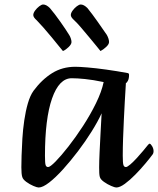

<svg xmlns="http://www.w3.org/2000/svg" viewBox="-20 -821 703 854"><path d="M152 13Q145 13 128.5 6Q112 -1 97 -12Q82 -23 79 -34Q75 -46 75 -77Q75 -96 76 -130Q77 -164 79.5 -204.5Q82 -245 88 -286Q94 -327 104 -361.5Q114 -396 129 -417Q166 -467 211.5 -495.5Q257 -524 315 -524Q333 -524 369.5 -521Q406 -518 452.5 -511.5Q499 -505 548 -496Q554 -495 554 -488Q554 -472 549 -462Q544 -452 540 -452Q540 -449 538.5 -426.5Q537 -404 535 -368Q533 -332 531 -290Q529 -248 527.5 -206Q526 -164 526 -129Q526 -96 529 -87Q532 -78 540 -78Q546 -78 559.5 -89.5Q573 -101 588.5 -118Q604 -135 617 -150.5Q630 -166 637 -175Q643 -182 645 -182Q650 -182 656.5 -171Q663 -160 663 -149Q663 -139 658 -133Q647 -118 626.5 -93.5Q606 -69 582 -44.5Q558 -20 535.5 -3.5Q513 13 497 13Q491 13 474.5 6Q458 -1 442.5 -12Q427 -23 424 -34Q422 -41 421.5 -51.5Q421 -62 421 -77Q421 -102 423 -145Q425 -188 427.5 -234Q430 -280 432 -317Q415 -280 387.5 -236Q360 -192 327 -148.5Q294 -105 260.5 -68Q227 -31 198.5 -9Q170 13 152 13ZM194 -78Q203 -78 227.5 -103Q252 -128 284.5 -169.5Q317 -211 349.5 -261Q382 -311 407 -362Q432 -413 441 -456Q393 -466 358 -469.5Q323 -473 299 -473Q243 -473 211.5 -383Q180 -293 180 -128Q180 -95 183 -86.5Q186 -78 194 -78ZM427 -594Q424 -598 410 -615Q396 -632 377 -655Q358 -678 340 -699Q322 -720 311 -730Q295 -744 295 -754Q295 -763 303 -774Q311 -785 321.5 -793Q332 -801 339 -801Q353 -801 369 -785Q390 -759 415 -723.5Q440 -688 455 -666Q459 -659 462 -650.5Q465 -642 465 -634Q465 -624 452 -612Q439 -600 427 -594ZM260 -594Q257 -597 243 -614.5Q229 -632 210 -655Q191 -678 173 -698.5Q155 -719 144 -730Q128 -744 128 -754Q128 -763 136 -774Q144 -785 154.5 -793Q165 -801 172 -801Q186 -801 202 -785Q224 -759 249 -723.5Q274 -688 288 -665Q292 -659 295 -650Q298 -641 298 -634Q298 -624 285 -611.5Q272 -599 260 -594Z"/></svg>

Font: BriemHand
Style: Regular
Weight: 400
Designer: Gunnlaugur SE Briem, Eben Sorkin
Foundry: Sorkin Type
Version: Version 1.001; ttfautohint (v1.8.4.7-5d5b)